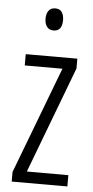

<svg xmlns="http://www.w3.org/2000/svg" viewBox="-53 -765 387 797"><g transform="rotate(5 140.5 -366.0)"><path d="M259 0H27V-40L196 -485H39V-532H254V-491L86 -47H259ZM145 -732Q164 -732 172.5 -719Q181 -706 181 -686Q181 -640 145 -640Q127 -640 117.5 -652.5Q108 -665 108 -686Q108 -706 117 -719Q126 -732 145 -732Z"/></g></svg>

Font: Noto Sans Tamil ExtraCondensed Light
Style: Regular
Weight: 300
Width: 2
Designer: Jelle Bosma - Monotype Design Team
Foundry: Monotype Imaging Inc.
Version: Version 2.004; ttfautohint (v1.8.4.7-5d5b)